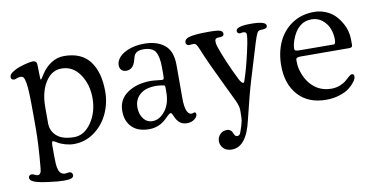

<svg xmlns="http://www.w3.org/2000/svg" viewBox="-63 -600 1891 954"><g transform="rotate(-10 883.0 -123.0)"><path d="M98.6 -97.2V-167Q98.6 -232.4 97.2 -271Q95.7 -309.6 91.8 -330.1Q87.9 -350.6 82.8 -356.9Q77.6 -363.3 68.4 -363.3Q58.6 -363.3 49.1 -359.4Q39.6 -355.5 35.6 -355.5Q28.3 -355.5 23.9 -359.4Q19.5 -363.3 19.5 -369.1Q19.5 -378.9 25.9 -386Q32.2 -393.1 49.3 -402.3Q68.4 -412.6 97.7 -420.4Q127 -428.2 140.6 -428.2Q161.6 -428.2 161.6 -407.2Q161.6 -401.4 162.1 -386.2Q162.6 -371.1 162.6 -360.8Q162.6 -332 165.5 -332Q168.5 -332.5 181.6 -354.5Q203.1 -388.7 233.4 -408.2Q263.7 -427.7 298.3 -427.7Q385.7 -427.7 428 -372.1Q470.2 -316.4 470.2 -219.2Q470.2 -159.2 445.3 -106.4Q420.4 -53.7 374.5 -21Q328.6 11.7 272.5 11.7Q251.5 11.7 228.3 5.1Q205.1 -1.5 189.5 -11.7Q175.3 -20.5 170.4 -20.5Q164.6 -20.5 164.6 6.3Q164.6 67.4 165.8 89.4Q167 111.3 171.4 123.5Q179.7 148.4 203.6 148.4Q207 148.4 213.4 147.2Q219.7 146 223.6 146Q231.4 146 236.1 150.4Q240.7 154.8 240.7 162.1Q240.7 172.9 229.5 177.5Q218.3 182.1 192.4 182.1Q165 182.1 117.7 175.8Q66.4 169.4 44.4 160.6Q22.5 151.9 22.5 138.2Q22.5 131.8 27.1 127.7Q31.7 123.5 38.6 123.5Q44.9 123.5 53.5 128.2Q62 132.8 68.4 132.8Q75.7 132.8 79.8 127.4Q84 122.1 85.2 117.2Q86.4 112.3 87.4 103Q98.6 -14.6 98.6 -97.2ZM279.3 -22Q330.6 -22 366.5 -74.5Q402.3 -127 402.3 -197.3Q402.3 -266.6 367.7 -317.6Q333 -368.7 275.4 -368.7Q225.6 -368.7 194.3 -319.6Q163.1 -270.5 163.1 -193.8V-113.8Q163.1 -72.8 192.4 -47.4Q221.7 -22 279.3 -22Z M558.6 -335.9Q558.6 -348.6 565.9 -361.8Q579.6 -387.2 616.7 -403.1Q653.8 -418.9 700.7 -418.9Q766.1 -418.9 804 -387.7Q841.8 -356.4 841.8 -287.1V-117.2Q841.8 -77.1 850.1 -56.4Q858.4 -35.6 873.5 -35.6Q877.4 -35.6 881.6 -37.4Q885.7 -39.1 887.7 -39.1Q896.5 -39.1 896.5 -29.3Q896.5 -15.6 881.1 -4.2Q865.7 7.3 844.7 7.3Q821.3 7.3 807.4 -4.4Q793.5 -16.1 784.7 -37.1Q776.9 -56.6 772.5 -56.6Q765.1 -56.6 745.6 -36.6Q706.5 3.9 653.8 3.9Q597.2 3.9 566.9 -26.4Q536.6 -56.6 536.6 -107.9Q536.6 -166.5 584 -198.7Q631.3 -231 701.7 -231Q712.9 -231 734.1 -228.5Q755.4 -226.1 758.8 -226.1Q765.1 -226.1 766.8 -230.2Q768.6 -234.4 768.6 -248.5V-288.1Q768.6 -342.8 752.9 -367.4Q737.3 -392.1 690.9 -392.1Q658.2 -392.1 646.5 -370.6Q643.6 -365.2 639.9 -350.6Q636.2 -335.9 631.8 -327.6Q618.2 -301.8 591.8 -301.8Q576.2 -301.8 567.4 -310.8Q558.6 -319.8 558.6 -335.9ZM768.6 -163.1V-184.6Q768.6 -193.8 766.8 -195.6Q765.1 -197.3 754.9 -199.2Q736.3 -202.1 722.7 -202.1Q670.4 -202.1 642.1 -177.5Q613.8 -152.8 613.8 -112.8Q613.8 -78.6 631.1 -55.7Q648.4 -32.7 676.8 -32.7Q712.4 -32.7 740.5 -68.6Q768.6 -104.5 768.6 -163.1Z M1032.7 74.7Q1042 74.7 1048.6 79.6Q1055.2 84.5 1057.6 88.9Q1060.1 93.3 1063.5 102.1Q1067.9 113.3 1077.6 113.3Q1081.1 113.3 1083.7 112.3Q1086.4 111.3 1088.1 110.4Q1089.8 109.4 1091.6 106.4Q1093.3 103.5 1094 102.1Q1094.7 100.6 1096.2 96.2Q1097.7 91.8 1098.6 89.8Q1106.4 70.3 1112.8 41Q1114.7 30.3 1114.7 -11.2Q1114.7 -30.3 1101.6 -59.1Q1089.4 -85 1059.1 -147.5Q1028.8 -210 1008.1 -254.6Q987.3 -299.3 969.7 -342.8Q961.4 -362.8 956.1 -368.9Q950.7 -375 945.8 -375Q941.9 -375 932.4 -374.3Q922.9 -373.5 920.4 -373.5Q913.6 -373.5 909.2 -378.2Q904.8 -382.8 904.8 -389.2Q904.8 -405.3 926.8 -412.6Q954.1 -421.4 1027.8 -421.4Q1070.8 -421.4 1084.7 -416.5Q1098.6 -411.6 1098.6 -399.4Q1098.6 -392.1 1092.5 -388.4Q1086.4 -384.8 1068.8 -384.8Q1061.5 -384.8 1057.1 -380.9Q1052.7 -377 1052.7 -370.6Q1052.7 -354.5 1056.6 -343.3Q1084.5 -262.2 1131.8 -167Q1144 -141.6 1153.8 -141.6Q1156.7 -141.6 1158.9 -147Q1161.1 -152.3 1167.5 -172.9Q1188 -238.3 1206.5 -329.1Q1212.4 -358.4 1212.4 -376Q1212.4 -389.2 1194.8 -389.2Q1191.4 -389.2 1186.8 -387.9Q1182.1 -386.7 1179.7 -386.7Q1174.3 -386.7 1169.9 -390.6Q1165.5 -394.5 1165.5 -400.9Q1165.5 -424.3 1240.7 -424.3Q1317.4 -424.3 1317.4 -401.4Q1317.4 -392.6 1309.8 -389.2Q1302.2 -385.7 1283.7 -385.7Q1272 -385.7 1265.4 -373.3Q1258.8 -360.8 1247.1 -322.8Q1243.7 -311 1241.7 -304.7L1195.8 -153.8Q1174.3 -83.5 1143.6 44.4Q1114.3 174.8 1040.5 174.8Q1013.2 174.8 998.3 159.4Q983.4 144 983.4 123.5Q983.4 103 997.1 88.9Q1010.7 74.7 1032.7 74.7Z M1559.6 -427.7Q1590.3 -427.7 1617.2 -416.7Q1644 -405.8 1662.1 -388.2Q1680.2 -370.6 1693.1 -348.4Q1706.1 -326.2 1711.9 -304.7Q1717.8 -283.2 1717.8 -263.7V-232.9Q1717.8 -220.2 1702.6 -220.2L1455.6 -221.2Q1442.9 -221.2 1437.7 -218Q1432.6 -214.8 1432.6 -207.5Q1432.6 -182.1 1435.5 -168.5Q1448.7 -108.4 1486.6 -72.8Q1524.4 -37.1 1580.6 -37.1Q1604 -37.1 1624.3 -45.4Q1644.5 -53.7 1655.5 -63.7Q1666.5 -73.7 1676.3 -82Q1686 -90.3 1691.4 -90.3Q1697.3 -90.3 1700 -87.4Q1702.6 -84.5 1702.6 -76.7Q1702.6 -66.4 1692.4 -52Q1682.1 -37.6 1663.8 -22.7Q1645.5 -7.8 1614 2.4Q1582.5 12.7 1545.4 12.7Q1455.1 12.7 1404.3 -43.5Q1353.5 -99.6 1353.5 -192.9Q1353.5 -259.3 1377.9 -312.3Q1402.3 -365.2 1449.7 -396.5Q1497.1 -427.7 1559.6 -427.7ZM1629.4 -251.5Q1638.7 -251.5 1638.7 -276.4Q1638.7 -303.7 1628.7 -329.8Q1618.7 -356 1595.7 -374.8Q1572.8 -393.6 1541.5 -393.6Q1470.2 -393.6 1439.5 -306.2Q1431.6 -282.7 1431.6 -264.2Q1431.6 -256.3 1438.5 -254.4Q1445.3 -252.4 1463.4 -252.4Z"/></g></svg>

Font: Cooper*
Style: Regular
Weight: 400
Designer: Owen Earl
Foundry: indestructible type*
Version: Version 0.001